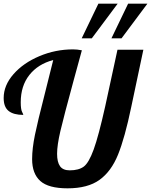

<svg xmlns="http://www.w3.org/2000/svg" viewBox="-25 -1019 823 1046"><path d="M511 -999H616L475 -810H420ZM673 -999H778L637 -810H582ZM150 -152Q150 -210 165.5 -285Q181 -360 215 -492L232 -560L265 -692Q182 -670 135 -610.5Q88 -551 88 -462Q88 -424 95 -410Q102 -396 102 -393Q49 -393 22 -414.5Q-5 -436 -5 -485Q-5 -554 48.5 -615Q102 -676 189.5 -713Q277 -750 373 -750Q395 -750 421 -745L377 -584Q322 -382 304 -305Q286 -228 286 -181Q286 -136 302 -113.5Q318 -91 355 -91Q404 -91 431.5 -111.5Q459 -132 485.5 -205Q512 -278 548 -439L615 -748H756L690 -436Q655 -268 618 -176.5Q581 -85 517 -39Q453 7 343 7Q239 7 194.5 -33Q150 -73 150 -152Z"/></svg>

Font: Lobster
Style: Regular
Weight: 400
Designer: Impallari Type
Foundry: Impallari Type
Version: Version 2.100